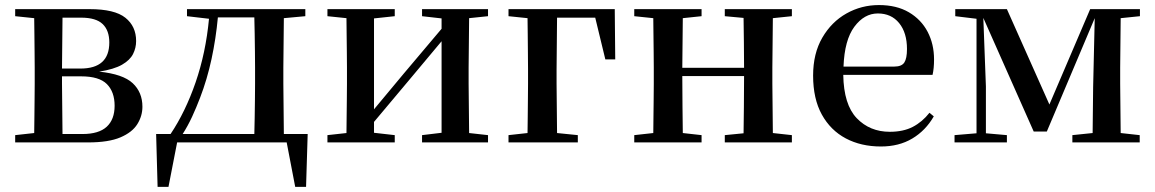

<svg xmlns="http://www.w3.org/2000/svg" viewBox="-20 -563 4565 759"><path d="M112.8 0H40V-28.8L115.2 -37.1Q115.7 -64.9 116 -99.9Q116.2 -134.8 116.7 -169.7Q117.2 -204.6 117.2 -231.9V-295.9Q117.2 -323.7 116.7 -358.4Q116.2 -393.1 116 -428Q115.7 -462.9 115.2 -491.2L40 -499V-526.9H334Q433.1 -526.9 475.6 -492.9Q518.1 -459 518.1 -400.9Q518.1 -373.5 505.9 -349.4Q493.7 -325.2 462.2 -307.1Q430.7 -289.1 372.1 -279.8Q466.3 -270 504.6 -234.1Q543 -198.2 543 -141.1Q543 -104.5 522.9 -72.3Q502.9 -40 456.1 -20Q409.2 0 328.1 0ZM227.1 -493.2 225.1 -292H297.9Q412.1 -292 412.1 -395Q412.1 -442.9 385.7 -468Q359.4 -493.2 300.8 -493.2ZM225.1 -261.2V-231.9L227.1 -33.2H306.2Q370.6 -33.2 401.9 -62Q433.1 -90.8 433.1 -145Q433.1 -199.7 402.6 -230.5Q372.1 -261.2 300.8 -261.2Z M719.2 -499V-526.9H1187V-499L1102.1 -491.2L1100.1 -295.9V-231.9L1102.1 -33.2H1196.3L1189.9 175.8H1147L1113.3 0H680.2L646 175.8H603L597.2 -33.2H654.3Q712.9 -120.6 753.2 -237.3Q793.5 -354 806.2 -488.8ZM985.4 -33.2Q986.3 -61.5 986.8 -97.2Q987.3 -132.8 987.8 -168.5Q988.3 -204.1 988.3 -231.9V-295.9Q988.3 -323.7 987.8 -359.1Q987.3 -394.5 986.8 -430.2Q986.3 -465.8 985.4 -494.1H841.3Q833.5 -410.2 816.2 -329.6Q798.8 -249 771 -176.8Q756.3 -138.2 739.3 -101.3Q722.2 -64.5 702.1 -33.2Z M1648.4 -499V-526.9H1909.2V-499L1834.5 -491.2L1832.5 -295.9V-231.9L1834.5 -37.1L1909.2 -28.8V0H1648.4V-28.8L1725.6 -38.1V-399.9L1603.5 -253.9L1458.5 -81.1V-38.1L1540.5 -28.8V0H1274.4V-28.8L1349.6 -37.1Q1350.1 -64.9 1350.3 -99.9Q1350.6 -134.8 1351.1 -169.7Q1351.6 -204.6 1351.6 -231.9V-295.9Q1351.6 -323.7 1351.1 -358.4Q1350.6 -393.1 1350.3 -428Q1350.1 -462.9 1349.6 -491.2L1274.4 -499V-526.9H1540.5V-499L1458.5 -490.2V-130.9L1575.2 -271L1725.6 -449.2V-490.2Z M1990.2 -499V-526.9H2410.2L2412.1 -328.1H2373L2333 -493.2H2182.1L2180.2 -287.1V-231.9L2182.1 -37.1L2264.2 -28.8V0H1990.2V-28.8L2065.4 -37.1Q2065.9 -64.9 2066.2 -99.9Q2066.4 -134.8 2066.9 -169.7Q2067.4 -204.6 2067.4 -231.9V-287.1Q2067.4 -317.9 2066.9 -354.7Q2066.4 -391.6 2066.2 -427.2Q2065.9 -462.9 2065.4 -491.2Z M2845.2 -499V-526.9H3110.4V-499L3035.2 -491.2L3033.2 -295.9V-231.9L3035.2 -37.1L3110.4 -28.8V0H2845.2V-28.8L2919.4 -36.1Q2919.9 -78.6 2920.7 -139.6Q2921.4 -200.7 2921.4 -262.2H2677.2Q2677.2 -201.2 2678 -140.1Q2678.7 -79.1 2679.2 -37.1L2753.4 -28.8V0H2487.3V-28.8L2562.5 -37.1Q2563 -64.9 2563.2 -99.9Q2563.5 -134.8 2564 -169.7Q2564.5 -204.6 2564.5 -231.9V-295.9Q2564.5 -323.7 2564 -358.4Q2563.5 -393.1 2563.2 -428Q2563 -462.9 2562.5 -491.2L2487.3 -499V-526.9H2753.4V-499L2679.2 -491.2L2677.2 -294.9H2921.4Q2921.4 -340.8 2920.7 -395.8Q2919.9 -450.7 2919.4 -492.2Z M3462.4 16.1Q3383.8 16.1 3323.5 -15.9Q3263.2 -47.9 3228.8 -110.1Q3194.3 -172.4 3194.3 -264.2Q3194.3 -351.6 3230.7 -414.1Q3267.1 -476.6 3326.2 -509.8Q3385.3 -543 3454.6 -543Q3524.4 -543 3573 -514.4Q3621.6 -485.8 3647 -437.3Q3672.4 -388.7 3672.4 -328.1Q3672.4 -292.5 3666.5 -267.1H3313.5Q3315.4 -149.4 3366.9 -95.7Q3418.5 -42 3497.6 -42Q3550.8 -42 3588.4 -61.5Q3626 -81.1 3654.3 -117.2L3671.4 -103Q3639.2 -46.9 3586.4 -15.4Q3533.7 16.1 3462.4 16.1ZM3314.5 -299.8H3515.1Q3544.4 -299.8 3554.9 -315.9Q3565.4 -332 3565.4 -369.1Q3565.4 -433.6 3534.4 -471.7Q3503.4 -509.8 3450.2 -509.8Q3396.5 -509.8 3357.4 -457.3Q3318.4 -404.8 3314.5 -299.8Z M3840.3 0H3753.4V-28.8L3840.3 -36.1V-488.8L3756.3 -499V-526.9H3960.4L4128.4 -149.9L4289.6 -526.9H4486.3V-499L4410.2 -491.2L4408.2 -295.9V-231.9L4410.2 -37.1L4485.4 -28.8V0H4219.2V-28.8L4299.3 -37.1L4301.3 -219.2L4307.6 -491.2L4118.2 -43H4066.4L3867.2 -492.2L3877.4 -221.2V-36.1L3960.4 -28.8V0Z"/></svg>

Font: Source Han Serif TW SemiBold
Style: Regular
Weight: 600
Designer: Ryoko NISHIZUKA Ë•øÂ°öÊ∂ºÂ≠ê (kana & ideographs); Frank Grie√ühammer (Latin, Greek & Cyrillic); Wenlong ZHANG Âº†ÊñáÈæô 
Foundry: Adobe
Version: Version 2.003;hotconv 1.1.1;makeotfexe 2.6.0